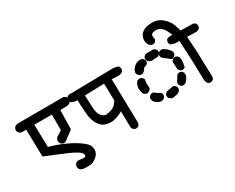

<svg xmlns="http://www.w3.org/2000/svg" viewBox="-112 -1136 1924 1571"><g transform="rotate(-30 849.5 -350.5)"><path d="M468.3 -67.4Q468.3 -60.5 467.3 -53.7Q463.4 -26.4 437 -3.2Q410.6 20 386.2 24.9Q370.1 27.8 353 27.8Q346.2 27.8 338.9 27.3Q335 27.8 331.1 27.8Q304.7 27.8 283.2 15.6L281.7 14.6L280.8 13.2Q271 0 271 -16.6Q271 -20 271.5 -24.9L280.8 -43L282.2 -43.9Q293.9 -54.2 310.5 -54.2Q314.5 -54.2 317.9 -53.7Q338.4 -49.8 354 -49.8Q358.9 -49.8 364.3 -50.3Q369.6 -50.8 373.3 -54.2Q377 -57.6 377.4 -66.4Q377.4 -66.9 377.4 -67.9Q377.4 -84.5 347.2 -105.5Q312.5 -128.9 236.8 -159.9Q161.1 -190.9 70.3 -229L64.5 -485.4L27.3 -484.4Q17.6 -484.9 7.8 -490.2Q3.4 -492.7 -0.5 -496.6Q-11.2 -507.8 -11.2 -524.4Q-11.2 -527.8 -10.7 -532.7L-1.5 -550.8L0 -552.2Q15.1 -563.5 33.2 -563.5L461.9 -564.5L480.5 -555.2Q487.3 -546.9 489.5 -539.3Q491.7 -531.7 491.7 -526.9Q491.7 -522 491.2 -517.1L481.9 -498.5L480 -497.6Q467.8 -488.8 452.6 -486.3L386.7 -484.4L382.8 -304.7L309.6 -250Q293.9 -235.4 276.4 -235.4Q275.4 -235.4 272 -235.4L253.4 -246.1L252.4 -247.1Q242.2 -260.7 242.2 -278.8Q242.2 -280.8 242.2 -284.7L253.9 -305.2L308.6 -340.3V-487.3H142.6L147.5 -274.4Q219.2 -255.4 288.8 -223.9Q358.4 -192.4 403.3 -159.7Q449.7 -126.5 460.4 -103.5Q468.3 -86.4 468.3 -67.4Z M941.4 -490.7Q933.6 -490.7 877 -492.7L885.7 -72.3L876.5 -54.7L875.5 -53.7Q864.3 -43.9 847.7 -43.9Q846.2 -43.9 842.8 -43.9L825.2 -53.2Q814 -65.4 813.5 -80.1L811 -228.5Q781.2 -208 733.9 -195.8Q717.3 -191.4 699.7 -191.4Q692.4 -191.4 684.6 -191.9Q659.2 -194.3 638.2 -202.1Q616.2 -210.4 595.5 -237.8Q574.7 -265.1 564 -304Q553.2 -342.8 548.8 -485.4H526.9Q508.8 -487.8 492.7 -498L491.7 -499Q483.4 -509.8 483.4 -525.9Q483.4 -527.8 483.4 -531.2L491.7 -549.8L493.7 -551.3Q505.9 -560.1 522 -560.1Q526.4 -560.1 534.2 -559.1L534.7 -558.6L904.8 -565.4Q912.1 -565.9 921.4 -565.9Q949.2 -565.9 978.5 -555.7L979.5 -553.7Q988.8 -543 988.8 -527.8Q988.8 -524.9 988.3 -520.5L980 -502.4L978 -501.5Q961.9 -490.7 941.4 -490.7ZM659.7 -279.3Q674.8 -265.1 695.3 -265.1Q702.1 -265.1 709 -266.6Q741.7 -272 758.3 -281.2Q785.6 -292.5 808.6 -334L804.7 -493.2L621.1 -487.3Q624 -356.4 631.8 -327.1Q638.7 -298.3 659.7 -279.3Z M1526.9 -126Q1526.9 -129.9 1527.3 -133.8Q1523.4 -304.2 1520 -356.4Q1516.6 -406.2 1513.2 -487.3Q1490.2 -487.3 1477.3 -487.8Q1464.4 -488.3 1436 -499L1434.6 -500.5Q1425.3 -510.7 1425.3 -525.9Q1425.3 -528.8 1425.8 -533.2L1434.6 -551.8L1437 -552.7Q1453.1 -560.5 1474.1 -560.5Q1481 -560.5 1488.8 -560.1Q1465.8 -615.2 1449.7 -631.8Q1432.1 -650.4 1415 -656.2Q1403.3 -660.2 1389.6 -660.2Q1383.3 -660.2 1376.5 -659.2Q1356.4 -656.7 1347.2 -647Q1342.8 -642.6 1342.8 -630.9Q1342.8 -619.1 1347.2 -599.6L1337.4 -581.1L1335.9 -579.6Q1325.2 -571.3 1309.1 -571.3Q1307.1 -571.3 1303.2 -571.3L1283.7 -583L1282.7 -584.5Q1265.6 -607.9 1265.6 -635.3Q1265.6 -655.3 1273.9 -672.9Q1280.8 -688.5 1293.5 -699.2Q1317.9 -720.2 1350.6 -725.6Q1373.5 -729 1393.6 -729Q1431.6 -729 1458.5 -715.3Q1480.5 -704.6 1505.9 -678.2Q1531.2 -651.9 1542.5 -624Q1553.7 -596.2 1564.5 -556.6L1682.6 -553.7L1699.2 -545.4Q1709.5 -533.2 1709.5 -518.1Q1709.5 -515.1 1709 -510.3L1700.7 -493.7Q1687.5 -484.9 1673.3 -482.4L1584.5 -484.9Q1592.8 -370.1 1594.2 -331.8Q1595.7 -293.5 1600.6 -94.2L1592.3 -75.7L1590.3 -74.7Q1579.1 -66.4 1563 -66.4Q1561 -66.4 1557.6 -66.4L1540 -75.2L1539.1 -77.1Q1526.9 -99.6 1526.9 -126ZM1196.8 -149.9Q1196.8 -152.8 1197.3 -157.7Q1201.7 -166.5 1207.8 -172.4Q1213.9 -178.2 1223.6 -182.6Q1253.4 -186.5 1285.2 -192.9Q1295.4 -188 1301.3 -182.1Q1307.1 -176.3 1311.5 -166.5V-147.9Q1301.8 -125.5 1281.7 -119.6Q1264.2 -114.3 1231.9 -109.9L1207 -123.5L1206.1 -124.5Q1196.8 -134.8 1196.8 -149.9ZM1081.5 -166Q1075.7 -174.3 1073.7 -182.1Q1071.8 -189.9 1071.8 -194.8Q1071.8 -199.7 1072.3 -204.1Q1080.1 -221.7 1096.7 -229L1098.1 -229.5H1118.2L1120.6 -227.5Q1145 -206.1 1170.9 -194.8L1172.4 -193.4Q1180.2 -183.6 1180.2 -168.9Q1180.2 -162.6 1179.2 -160.2Q1171.9 -143.6 1155.3 -136.2L1154.3 -135.7L1134.3 -133.8Q1103 -140.6 1081.5 -166ZM1327.1 -183.1V-200.2V-202.6L1360.4 -256.3L1361.3 -257.3Q1371.1 -265.1 1385.7 -265.1Q1392.1 -265.1 1395.5 -263.7Q1402.8 -260.3 1408.7 -254.4Q1414.6 -248.5 1418.9 -238.8V-216.3Q1408.2 -188 1385.3 -165Q1375 -156.7 1360.4 -156.7Q1354 -156.7 1351.3 -158Q1348.6 -159.2 1346.2 -160.6Q1343.8 -162.1 1341.6 -163.8Q1339.4 -165.5 1337.4 -167.5Q1335.4 -169.4 1333.5 -171.4Q1330.1 -176.3 1327.1 -183.1ZM1029.3 -313Q1029.3 -351.1 1050.8 -375.5L1051.3 -376Q1063.5 -384.3 1077.6 -384.3Q1084.5 -384.3 1086.9 -383.3Q1103.5 -376 1110.8 -359.4L1111.8 -356.9Q1106.9 -336.4 1106.9 -317.1Q1106.9 -297.9 1109.4 -277.3L1108.9 -275.4Q1101.6 -256.8 1082 -249.5L1069.3 -246.6L1043 -258.8L1042 -260.7Q1029.3 -284.7 1029.3 -313ZM1405.8 -391.6H1424.3Q1433.6 -387.7 1439 -382.3Q1452.6 -368.7 1452.6 -342.8Q1452.6 -321.3 1443.4 -279.8L1441.4 -277.8Q1431.6 -270 1417 -270Q1410.6 -270 1408.2 -271Q1391.6 -278.3 1384.3 -294.9L1383.8 -295.9Q1382.8 -333.5 1379.9 -365.7Q1385.7 -379.9 1396.5 -386.7Q1399.9 -389.2 1405.8 -391.6ZM1311 -465.8Q1311 -472.2 1312.5 -475.6Q1315.9 -482.9 1321.8 -488.8Q1327.6 -494.6 1337.4 -499H1360.4Q1401.4 -477.5 1423.8 -438.5L1424.8 -436.5V-417.5Q1417 -399.4 1400.4 -392.1L1398.9 -391.6L1385.7 -389.2L1319.8 -440.9Q1311 -451.2 1311 -465.8ZM1156.7 -515.1Q1168 -515.1 1171.4 -513.7Q1179.2 -510.3 1185.1 -504.4Q1190.9 -498.5 1195.3 -488.8V-470.2Q1191.9 -461.9 1187.5 -457.5Q1179.7 -449.7 1167.5 -447.5Q1155.3 -445.3 1148.4 -432.6Q1138.2 -415 1118.7 -405.8L1116.7 -405.3H1098.1Q1091.3 -408.2 1087.9 -410.9Q1084.5 -413.6 1082.5 -415.5Q1076.7 -421.4 1072.8 -430.2L1070.3 -444.8Q1073.2 -458 1079.6 -468.3Q1087.9 -483.4 1103.5 -496.1Q1126 -515.1 1156.7 -515.1ZM1196.8 -501Q1196.8 -504.4 1197.3 -509.3Q1201.7 -518.1 1207.8 -523.9Q1213.9 -529.8 1224.1 -534.2H1295.4Q1313.5 -526.4 1320.8 -509.8L1321.3 -508.3V-489.7Q1316.9 -480 1311 -474.1Q1305.2 -468.3 1295.9 -463.9L1231.4 -460L1206.5 -473.6L1205.6 -474.6Q1196.8 -486.3 1196.8 -501Z"/></g></svg>

Font: Bakudai
Style: Bold
Weight: 700
Version: Version 1.48